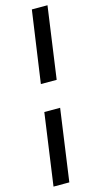

<svg xmlns="http://www.w3.org/2000/svg" viewBox="-143 -822 540 1032"><g transform="rotate(-15 127.0 -306.0)"><path d="M239 -781H152L95 -381H183ZM162 -231H74L18 169H106Z"/></g></svg>

Font: Exo 2 Semi Bold
Style: Italic
Weight: 600
Italic angle: -8°
Designer: Natanael Gama
Version: Version 1.001;PS 001.001;hotconv 1.0.88;makeotf.lib2.5.64775